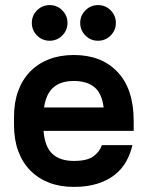

<svg xmlns="http://www.w3.org/2000/svg" viewBox="-20 -725 580 754"><path d="M270 9Q216 9 173 -7.5Q130 -24 99 -55.5Q68 -87 51.5 -132Q35 -177 35 -234V-266Q35 -323 51.5 -368Q68 -413 99 -444.5Q130 -476 173 -492.5Q216 -509 270 -509Q379 -509 442 -442Q505 -375 505 -250V-211H151Q156 -148 186 -120.5Q216 -93 270 -93Q323 -93 347.5 -111.5Q372 -130 380 -155H500Q492 -120 475 -90Q458 -60 430 -38Q402 -16 362 -3.5Q322 9 270 9ZM270 -407Q219 -407 190 -382Q161 -357 153 -303H387Q380 -359 350.5 -383Q321 -407 270 -407ZM175 -565Q146 -565 125.5 -585.5Q105 -606 105 -635Q105 -664 125.5 -684.5Q146 -705 175 -705Q204 -705 224.5 -684.5Q245 -664 245 -635Q245 -606 224.5 -585.5Q204 -565 175 -565ZM365 -565Q336 -565 315.5 -585.5Q295 -606 295 -635Q295 -664 315.5 -684.5Q336 -705 365 -705Q394 -705 414.5 -684.5Q435 -664 435 -635Q435 -606 414.5 -585.5Q394 -565 365 -565Z"/></svg>

Font: PT Root UI Web Bold
Style: Regular
Weight: 700
Designer: Vitaly Kuzmin
Foundry: ParaType Ltd.
Version: Version 1.000W